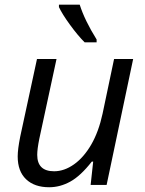

<svg xmlns="http://www.w3.org/2000/svg" viewBox="-20 -786 617 816"><path d="M220.2 -535.2 147 -195.8Q138.2 -152.3 138.2 -127.9Q138.2 -58.1 210 -58.1Q252.9 -58.1 294.4 -87.4Q335.9 -116.7 367.7 -171.4Q399.4 -226.1 416 -303.2L464.8 -535.2H545.9L433.1 0H365.2L376 -99.1H370.1Q322.3 -38.1 278.8 -14.2Q235.4 9.8 189 9.8Q126.5 9.8 90.8 -24.2Q55.2 -58.1 55.2 -121.1Q55.2 -151.4 65.9 -205.1L137.2 -535.2ZM390.6 -606H339.8Q310.1 -635.7 277.1 -681.2Q244.1 -726.6 230.5 -755.9V-766.1H318.8Q339.8 -699.7 390.6 -618.2Z"/></svg>

Font: CAA NEO Sans
Style: Italic
Weight: 400
Italic angle: -12°
Version: Version 1.10